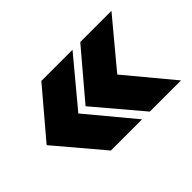

<svg xmlns="http://www.w3.org/2000/svg" viewBox="-84 -742 889 889"><g transform="rotate(-45 360.5 -298.0)"><path d="M230.5 -70.3 37.6 -298.3 230.5 -525.9H434.6L245.1 -298.3L434.6 -70.3ZM485.4 -70.3 292.5 -298.3 485.4 -525.9H689.5L500 -298.3L689.5 -70.3Z"/></g></svg>

Font: Inter 17pt Black
Style: Regular
Weight: 900
Version: Version 4.001;git-66647c0bb